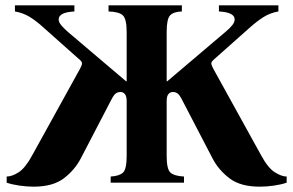

<svg xmlns="http://www.w3.org/2000/svg" viewBox="-20 -685 1100 720"><path d="M106 15Q81 15 53 11Q25 7 5 0V-23Q25 -23 50 -39Q75 -55 101 -103L280 -427Q287 -440 287.5 -446.5Q288 -453 280 -460L145 -580Q117 -606 91.5 -621.5Q66 -637 36 -642V-665H259V-642Q200 -639 200 -612Q200 -602 209.5 -590.5Q219 -579 235 -565L453 -380H455V-565Q455 -614 440.5 -627.5Q426 -641 387 -642V-665H662V-642Q631 -641 618 -627.5Q605 -614 605 -565V-380H607L825 -565Q842 -579 851 -590.5Q860 -602 860 -612Q860 -639 801 -642V-665H1024V-642Q994 -637 969 -621.5Q944 -606 915 -580L780 -460Q772 -453 772.5 -446.5Q773 -440 780 -427L959 -103Q985 -55 1010.5 -39Q1036 -23 1055 -23V0Q1035 7 1007.5 11Q980 15 954 15Q882 15 841 -16Q800 -47 777 -91L661 -314Q652 -331 644.5 -335.5Q637 -340 628 -340Q618 -340 611.5 -332Q605 -324 605 -306V-100Q605 -51 619 -38Q633 -25 670 -23V0H395V-23Q428 -25 441.5 -38Q455 -51 455 -100V-306Q455 -324 448.5 -332Q442 -340 432 -340Q423 -340 415.5 -335.5Q408 -331 399 -314L283 -91Q260 -47 219 -16Q178 15 106 15Z"/></svg>

Font: Bona Nova SC
Style: Bold
Weight: 700
Designer: Mateusz Machalski
Foundry: Capitalics
Version: Version 4.001; ttfautohint (v1.8.4.7-5d5b)